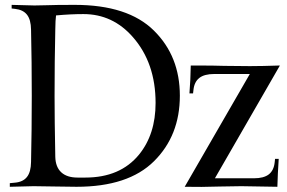

<svg xmlns="http://www.w3.org/2000/svg" viewBox="-20 -752 1157 773"><path d="M288.1 0Q252.9 0 197.3 -1.2Q141.6 -2.4 114.7 -2.4Q93.8 -2.4 19.5 0V-14.6L40.5 -16.6Q72.8 -19.5 88.6 -39.6Q104.5 -59.6 105 -100.1Q107.9 -227.1 107.9 -366.2Q107.9 -505.4 105 -632.3Q104.5 -672.9 88.6 -692.9Q72.8 -712.9 40.5 -716.3L26.9 -717.8V-732.4Q99.1 -730 118.7 -730Q125.5 -730 169.4 -731Q202.1 -732.4 280.8 -732.4Q495.1 -732.4 599.6 -628.9Q704.1 -525.9 704.1 -366.7Q704.1 -206.1 600.1 -103Q496.6 0 288.1 0ZM205.6 -689.9Q203.1 -672.9 202.6 -632.3Q199.7 -505.4 199.7 -366.2Q199.7 -270 202.6 -120.6Q203.6 -79.6 226.6 -58.3Q249.5 -37.1 292 -37.1H323.7Q463.9 -37.1 539.6 -129.4Q606.4 -211.4 606.4 -337.4Q606.4 -498.5 515.1 -602.5Q434.1 -695.3 315.9 -695.3Q263.7 -695.3 205.6 -689.9ZM723.6 0 985.8 -454.1H842.8Q802.7 -454.1 782.5 -438.2Q762.2 -422.4 758.8 -389.6L757.3 -376H742.7Q747.1 -430.7 748 -488.3Q849.6 -488.3 882.8 -486.8Q926.8 -485.8 986.3 -485.8Q1035.2 -485.8 1106.9 -488.3L845.2 -34.2H1002Q1042 -34.2 1062.3 -50Q1082.5 -65.9 1085.9 -98.6L1087.4 -112.3H1102.1Q1098.1 -52.7 1096.7 0Q985.8 -2.4 951.7 -2.4Q926.8 -2.4 863 -1Q799.3 0.5 791.5 0.5Q749.5 0.5 723.6 0Z"/></svg>

Font: Flanker
Style: Regular
Weight: 400
Designer: Flanker
Foundry: Flanker
Version: Version 2.027